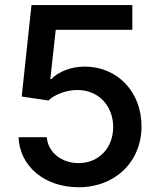

<svg xmlns="http://www.w3.org/2000/svg" viewBox="-20 -748 646 777"><path d="M297.9 9.8C446.8 9.8 552.7 -93.8 552.7 -236.8C552.7 -376.5 455.1 -478.5 322.8 -478.5C266.6 -478.5 215.3 -457 187.5 -427.7H183.6L205.6 -627.4H515.6V-727.5H107.4L67.9 -357.4L175.8 -341.3C201.7 -366.2 249 -383.8 293.5 -383.8C377.4 -383.8 438 -320.8 438 -233.9C438 -148.9 379.4 -87.9 297.9 -87.9C229.5 -87.9 173.8 -131.3 169.4 -192.9H55.2C59.1 -75.7 160.6 9.8 297.9 9.8Z"/></svg>

Font: Raveo Medium
Style: Regular
Weight: 500
Designer: Jakub Foglar, Rasmus Andersson (Inter)
Foundry: Jakubfoglar.com
Version: Version 1.100;Glyphs 3.2.3 (3260)